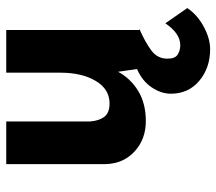

<svg xmlns="http://www.w3.org/2000/svg" viewBox="-60 -418 709 630"><g transform="rotate(-90 295.0 -102.5)"><path d="M449 232Q388 232 345.5 196.5Q303 161 303 103Q303 71 324 40Q345 9 384 -8L375 -70Q353 -29 312 -4Q271 21 213 21Q154 21 114 -15.5Q74 -52 72 -110V-437H212V-162Q214 -133 227 -115.5Q240 -98 271 -98Q318 -98 345 -143.5Q372 -189 372 -259V-437H512V-1L515 0Q472 19 445 39Q418 59 418 92Q418 117 431.5 125.5Q445 134 462 134Q501 134 534 85L584 157Q562 190 523 211Q484 232 449 232Z"/></g></svg>

Font: Reem Kufi Ink
Style: Bold
Weight: 700
Designer: Khaled Hosny
Version: Version 1.002